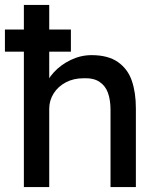

<svg xmlns="http://www.w3.org/2000/svg" viewBox="-25 -760 640 780"><path d="M527 -320V0H424V-313Q424 -354 413.5 -383Q403 -412 378.5 -428Q354 -444 313 -442Q274 -442 242.5 -425.5Q211 -409 193 -380.5Q175 -352 175 -318V0H72V-740H175V-417L157 -405Q166 -436 194 -466.5Q222 -497 262.5 -516.5Q303 -536 347 -536Q414 -536 454 -508Q494 -480 510.5 -432Q527 -384 527 -320ZM-5 -640H263V-550H-5Z"/></svg>

Font: Lexend
Style: Regular
Weight: 400
Designer: Thomas Jockin
Foundry: Lexend
Version: Version 1.000